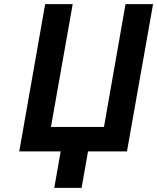

<svg xmlns="http://www.w3.org/2000/svg" viewBox="-20 -731 759 927"><path d="M198 -711 73 0H273L242 176H374L405 0H593L719 -711H586L482 -118H226L331 -711Z"/></svg>

Font: Asimov
Style: NarIt
Weight: 500
Designer: Google
Version: Version 2.000980; 2014